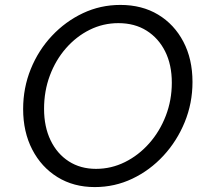

<svg xmlns="http://www.w3.org/2000/svg" viewBox="-20 -750 826 780"><path d="M365 10Q279 10 213.5 -30.5Q148 -71 111 -142.5Q74 -214 74 -307Q74 -393 105 -469.5Q136 -546 191 -604.5Q246 -663 317 -696.5Q388 -730 469 -730Q557 -730 622.5 -690.5Q688 -651 725 -580.5Q762 -510 762 -417Q762 -331 730.5 -254Q699 -177 644 -117.5Q589 -58 517.5 -24Q446 10 365 10ZM370 -64Q432 -64 487.5 -91.5Q543 -119 586 -167.5Q629 -216 653.5 -279.5Q678 -343 678 -414Q678 -487 651 -541Q624 -595 575.5 -625.5Q527 -656 461 -656Q399 -656 344.5 -629Q290 -602 248 -554Q206 -506 182.5 -443Q159 -380 159 -308Q159 -235 185.5 -180Q212 -125 259.5 -94.5Q307 -64 370 -64Z"/></svg>

Font: Instrument Sans
Style: Italic
Weight: 400
Italic angle: -13°
Designer: Rodrigo Fuenzalida
Foundry: fragTYPE
Version: Version 1.000;gftools[0.9.28]